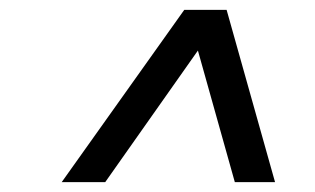

<svg xmlns="http://www.w3.org/2000/svg" viewBox="-20 -720 640 390"><path d="M105.3 -350 354.3 -700H440.3L538.7 -350H457L382 -617.3L193.7 -350Z"/></svg>

Font: Red Hat Display VF
Style: Italic
Weight: 300
Italic angle: -12°
Designer: Pentagram, MCKL
Foundry: Pentagram, MCKL
Version: Version 1.010